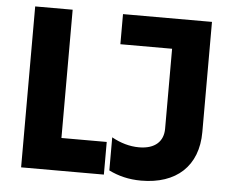

<svg xmlns="http://www.w3.org/2000/svg" viewBox="-51 -760 1009 832"><g transform="rotate(5 453.5 -344.0)"><path d="M69 0H429V-142H232V-700H69ZM592 12C744 12 838 -72 838 -221V-700H451V-569H676V-221C676 -167 641 -131 570 -131C529 -131 489 -143 451 -164V-20C492 0 537 12 592 12Z"/></g></svg>

Font: Finlandica
Style: Bold
Weight: 700
Designer: Niklas Ekholm, Juho Hiilivirta, Jaakko Suomalainen
Foundry: Helsinki Type Studio
Version: Version 2.000;Glyphs 3.2 (3202)